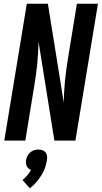

<svg xmlns="http://www.w3.org/2000/svg" viewBox="-20 -755 546 1031"><path d="M3 0 124 -735H237L309 -288L322 -204Q323 -234 324.5 -263.5Q326 -293 329 -322.5Q332 -352 336 -381.5Q340 -411 345 -441L393 -735H506L385 0H272L187 -531Q186 -501 184.5 -471.5Q183 -442 180 -412.5Q177 -383 173 -353.5Q169 -324 164 -294L116 0ZM140 256 101 212Q114 201 126 187Q138 173 147 157Q139 155 133 149.5Q127 144 123.5 137Q120 130 119.5 121.5Q119 113 120 104Q122 93 127.5 82Q133 71 142.5 63Q152 55 163.5 51.5Q175 48 186 48Q197 48 207.5 51.5Q218 55 224.5 63Q231 71 232.5 82Q234 93 232 104Q229 126 221.5 147Q214 168 201.5 187.5Q189 207 174 224.5Q159 242 140 256Z"/></svg>

Font: Iosevka Oblique
Style: Bold
Weight: 700
Italic angle: -9°
Monospace: yes
Designer: Belleve Invis
Foundry: Belleve Invis
Version: Version 32.5.0; ttfautohint (v1.8.4)